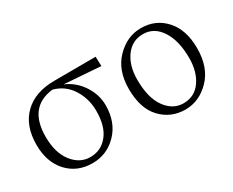

<svg xmlns="http://www.w3.org/2000/svg" viewBox="-83 -812 1350 1114"><g transform="rotate(-30 592.5 -255.5)"><path d="M285.2 -23.4Q357.4 -23.4 402.8 -79.6Q448.2 -135.7 448.2 -239.3Q448.2 -320.3 406.7 -386.2Q365.2 -452.1 289.1 -472.7Q118.2 -453.1 118.2 -254.9Q118.2 -148.4 166.5 -85.9Q214.8 -23.4 285.2 -23.4ZM603.5 -449.2 360.4 -466.8Q428.7 -437.5 470.2 -374.5Q511.7 -311.5 511.7 -240.2Q511.7 -127 443.8 -56.6Q376 13.7 279.3 13.7Q176.8 13.7 112.8 -55.7Q48.8 -125 48.8 -241.2Q48.8 -369.1 122.1 -440.4Q195.3 -511.7 325.2 -511.7L601.6 -512.7Z M901.4 13.7Q804.7 13.7 739.7 -54.7Q674.8 -123 674.8 -253.9Q674.8 -378.9 746.6 -452.1Q818.4 -525.4 911.1 -525.4Q1009.8 -525.4 1073.2 -455.1Q1136.7 -384.8 1136.7 -261.7Q1136.7 -132.8 1065.4 -59.6Q994.1 13.7 901.4 13.7ZM909.2 -23.4Q984.4 -23.4 1026.4 -83.5Q1068.4 -143.6 1068.4 -235.4Q1068.4 -351.6 1023.4 -420.4Q978.5 -489.3 904.3 -489.3Q831.1 -489.3 787.6 -429.2Q744.1 -369.1 744.1 -276.4Q744.1 -154.3 791.5 -88.9Q838.9 -23.4 909.2 -23.4Z"/></g></svg>

Font: Bpmf Zihi Serif Light
Style: Light
Weight: 300
Foundry: But Ko
Version: Version 1.320